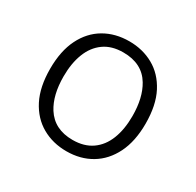

<svg xmlns="http://www.w3.org/2000/svg" viewBox="-115 -614 767 752"><g transform="rotate(30 268.0 -238.0)"><path d="M269 11Q207.5 11 158.5 -17Q109.5 -45 81.2 -100.2Q53 -155.5 53 -237.5Q53 -318 80.5 -373.2Q108 -428.5 156.8 -457Q205.5 -485.5 269 -485.5Q329.5 -485.5 378.2 -458.2Q427 -431 455.8 -376Q484.5 -321 484.5 -237.5Q484.5 -158 457 -102.5Q429.5 -47 381 -18Q332.5 11 269 11ZM268 -39.5Q320 -39.5 355 -64Q390 -88.5 407.5 -133Q425 -177.5 425 -237.5Q425 -320 393.5 -372.5Q355.5 -436 270 -436Q217.5 -436 182.8 -411Q148 -386 130.8 -341.5Q113.5 -297 113.5 -237.5Q113.5 -153.5 146.5 -101Q185.5 -39.5 268 -39.5Z"/></g></svg>

Font: Betina Sans Light
Style: Regular
Weight: 300
Designer: Jonathan Pinhorn (font) & Cristiano Sobral (main changes)
Version: Version 2.001;October 6, 2020;FontCreator 13.0.0.2681 64-bit